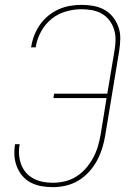

<svg xmlns="http://www.w3.org/2000/svg" viewBox="-20 -763 540 791"><path d="M198 8Q174 8 151 4Q128 0 107.5 -10.5Q87 -21 72.5 -38Q58 -55 49.5 -76.5Q41 -98 39.5 -121.5Q38 -145 42 -169H61Q57 -148 58.5 -126.5Q60 -105 67 -86Q74 -67 87 -52Q100 -37 118 -27.5Q136 -18 156 -14Q176 -10 198 -10Q222 -10 247.5 -16Q273 -22 295.5 -36.5Q318 -51 335.5 -71.5Q353 -92 365 -115Q377 -138 384 -162.5Q391 -187 395 -211L419 -359H200L203 -377H422L452 -556Q456 -579 456 -601Q456 -623 449.5 -643Q443 -663 430.5 -679.5Q418 -696 399.5 -706.5Q381 -717 360 -721Q339 -725 316 -725Q285 -725 252.5 -716Q220 -707 193.5 -686Q167 -665 150 -634.5Q133 -604 128 -573L127 -568H108L109 -573Q113 -597 122 -619.5Q131 -642 145.5 -662.5Q160 -683 180 -699Q200 -715 222.5 -725Q245 -735 269 -739Q293 -743 316 -743Q342 -743 366 -738.5Q390 -734 410.5 -722.5Q431 -711 445.5 -692.5Q460 -674 468 -651.5Q476 -629 475.5 -603.5Q475 -578 471 -553L414 -208Q410 -182 402 -155.5Q394 -129 381 -104Q368 -79 348.5 -57Q329 -35 304.5 -20Q280 -5 252.5 1.5Q225 8 198 8Z"/></svg>

Font: Iosevka SS18 Thin
Style: Italic
Weight: 100
Italic angle: -9°
Monospace: yes
Designer: Belleve Invis
Foundry: Belleve Invis
Version: Version 25.1.1; ttfautohint (v1.8.4)